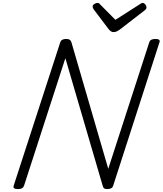

<svg xmlns="http://www.w3.org/2000/svg" viewBox="-20 -1282 1115 1316"><path d="M102 14Q66 14 74 -10L393 -992Q397 -1004 407 -1009.5Q417 -1015 434 -1015Q449 -1015 457 -1010Q465 -1005 469 -994L722 -125L1003 -992Q1007 -1004 1017 -1009.5Q1027 -1015 1045 -1015Q1082 -1015 1073 -992L756 -10Q753 2 742.5 8Q732 14 715 14Q702 14 695 10Q688 6 684 -8L428 -883L145 -10Q141 2 131 8Q121 14 102 14ZM957 -1262Q967 -1262 975.5 -1252Q984 -1242 984 -1233Q984 -1225 981.5 -1221Q979 -1217 974 -1213L802 -1080Q789 -1071 779.5 -1066.5Q770 -1062 758 -1062Q748 -1062 740 -1067.5Q732 -1073 724 -1083L622 -1218Q618 -1224 616.5 -1228.5Q615 -1233 615 -1237Q615 -1248 627 -1255Q639 -1262 648 -1262Q656 -1262 660 -1258.5Q664 -1255 670 -1248L771 -1146L932 -1249Q940 -1253 945.5 -1257.5Q951 -1262 957 -1262Z"/></svg>

Font: Playwrite RO Light
Style: Regular
Weight: 300
Version: Version 1.002